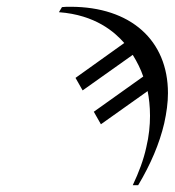

<svg xmlns="http://www.w3.org/2000/svg" viewBox="-20 -563 516 567"><path d="M347 -436 203 -333 224 -296 372 -401C385 -380 396 -358 403 -337L257 -233L278 -196L416 -294C420 -274 423 -249 423 -221C423 -193 420 -161 412 -128C404 -91 390 -54 372 -16H388C425 -78 451 -139 465 -199C472 -231 476 -260 476 -288C476 -444 366 -543 188 -543C180 -543 171 -543 163 -542L154 -527C262 -519 319 -468 347 -436Z"/></svg>

Font: Libertinus Serif
Style: Italic
Weight: 400
Italic angle: -12°
Designer: Philipp H. Poll, Khaled Hosny
Foundry: Caleb Maclennan
Version: Version 7.050;RELEASE